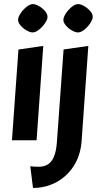

<svg xmlns="http://www.w3.org/2000/svg" viewBox="-20 -691 500 946"><path d="M38.9 0 70.9 -446.9 193.2 -464.9 160.2 0ZM140.7 -531.2Q128.8 -531.2 111.7 -540.7Q94.5 -550.2 81.8 -564.8Q69.1 -579.5 69.1 -592.9Q69.1 -606.7 81.4 -625.2Q93.7 -643.7 110.8 -657.3Q127.8 -670.9 142 -670.9Q154.4 -670.9 171.5 -661.2Q188.6 -651.5 201.4 -637.1Q214.1 -622.7 214.1 -607.9Q214.1 -595.4 201.7 -576.9Q189.4 -558.4 172.3 -544.8Q155.3 -531.2 140.7 -531.2ZM142.6 235.1 129.1 128Q137.3 129.5 148.4 130Q159.5 130.6 172.1 130.6Q195.9 130.6 214.7 119.7Q233.5 108.9 245.2 82.3Q256.9 55.7 260.3 10.1L293.3 -447.3L415.2 -464.7L382.3 1.3Q377.3 74.5 343.3 126.8Q309.4 179.1 256.8 207.1Q204.3 235.1 142.6 235.1ZM364 -531.2Q351.5 -531.2 334.7 -540.7Q317.8 -550.2 305.1 -564.8Q292.3 -579.5 292.3 -592.9Q292.3 -606.7 304.7 -625.2Q317 -643.7 333.8 -657.3Q350.6 -670.9 365.3 -670.9Q377.2 -670.9 394.3 -661.2Q411.4 -651.5 424.2 -637.1Q436.9 -622.7 436.9 -607.9Q436.9 -595.4 424.8 -576.9Q412.6 -558.4 395.6 -544.8Q378.5 -531.2 364 -531.2Z"/></svg>

Font: Ancizar Sans Thin
Style: Italic
Weight: 100
Italic angle: -4°
Designer: Cesar Puertas, Viviana Monsalve, Julian Moncada, Julian Prieto, Jose Castro, Mariel Hernandez, Felipe Aragon, Sara Alarc
Version: Version 8.100